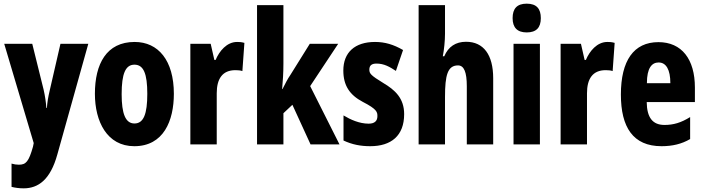

<svg xmlns="http://www.w3.org/2000/svg" viewBox="-20 -788 3841 1048"><path d="M3 -549 164 -7 160 13C137 94 122 111 83 111C70 111 56 109 43 105V232C63 237 85 240 109 240C189 240 255 193 293 55L462 -549H310L252 -297C242 -255 238 -228 236 -199H233C231 -229 226 -264 218 -299L156 -549Z M929 -276C929 -458 844 -559 715 -559C561 -559 498 -439 498 -276C498 -125 564 10 713 10C873 10 929 -129 929 -276ZM644 -274C644 -386 665 -435 714 -435C764 -435 784 -385 784 -276C784 -166 764 -114 714 -114C665 -114 644 -167 644 -274Z M1274 -559C1218 -559 1177 -509 1157 -461H1150L1130 -549H1019V0H1163V-279C1163 -358 1194 -405 1265 -405C1277 -405 1293 -404 1303 -400L1314 -554C1296 -559 1285 -559 1274 -559Z M1527 -441V-760H1383V0H1527V-170L1576 -216L1675 0H1833L1673 -318L1826 -549H1671L1565 -379C1549 -356 1539 -335 1522 -302H1520C1524 -349 1527 -390 1527 -441Z M2186 -165C2186 -252 2136 -297 2072 -335C2003 -377 1996 -387 1996 -408C1996 -431 2009 -441 2035 -441C2077 -441 2107 -423 2141 -401L2180 -515C2128 -545 2081 -559 2027 -559C1917 -559 1854 -502 1854 -403C1854 -322 1888 -270 1960 -232C2038 -192 2040 -176 2040 -154C2040 -127 2024 -113 1992 -113C1942 -113 1893 -135 1855 -158V-21C1902 1 1948 10 2001 10C2115 10 2186 -47 2186 -165Z M2409 -604V-760H2265V0H2409V-259C2409 -377 2423 -431 2480 -431C2513 -431 2528 -394 2528 -317V0H2672V-361C2672 -488 2620 -560 2524 -560C2467 -560 2427 -533 2405 -481H2397C2404 -517 2409 -565 2409 -604Z M2855 -768C2802 -768 2778 -741 2778 -689C2778 -637 2804 -611 2855 -611C2907 -611 2932 -637 2932 -689C2932 -740 2909 -768 2855 -768ZM2927 -549H2783V0H2927Z M3295 -559C3239 -559 3198 -509 3178 -461H3171L3151 -549H3040V0H3184V-279C3184 -358 3215 -405 3286 -405C3298 -405 3314 -404 3324 -400L3335 -554C3317 -559 3306 -559 3295 -559Z M3574 -558C3439 -558 3369 -457 3369 -272C3369 -94 3435 10 3591 10C3650 10 3701 -2 3747 -29V-149C3697 -118 3656 -106 3607 -106C3543 -106 3511 -145 3510 -231H3773V-310C3773 -465 3701 -558 3574 -558ZM3575 -447C3616 -447 3639 -408 3639 -334H3511C3511 -417 3538 -447 3575 -447Z"/></svg>

Font: Noto Sans Kannada ExtraCondensed ExtraBold
Style: Regular
Weight: 800
Width: 2
Designer: Jelle Bosma - Monotype Design Team
Foundry: Monotype Imaging Inc.
Version: Version 2.005